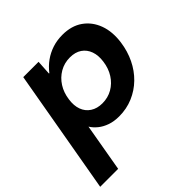

<svg xmlns="http://www.w3.org/2000/svg" viewBox="-214 -662 1020 1020"><g transform="rotate(-45 296.0 -151.5)"><path d="M-29 205 94 -496H209L204 -413H207Q230 -443 259.5 -464Q289 -485 324 -496.5Q359 -508 400 -508Q468 -508 514 -475.5Q560 -443 580.5 -387Q601 -331 591 -259Q583 -201 559 -151.5Q535 -102 497.5 -65.5Q460 -29 411.5 -8.5Q363 12 307 12Q269 12 239 1.5Q209 -9 187.5 -26.5Q166 -44 153 -65L106 205ZM293 -100Q335 -100 369 -119.5Q403 -139 425 -173.5Q447 -208 453 -253Q459 -295 447.5 -327Q436 -359 409.5 -377Q383 -395 343 -395Q301 -395 266.5 -375Q232 -355 210 -320.5Q188 -286 182 -241Q176 -199 187.5 -167.5Q199 -136 226.5 -118Q254 -100 293 -100Z"/></g></svg>

Font: DM Sans 36pt
Style: Bold Italic
Weight: 700
Italic angle: -10°
Designer: Colophon Foundry, Jonny Pinhorn
Foundry: Colophon Foundry
Version: Version 4.004;gftools[0.9.30]